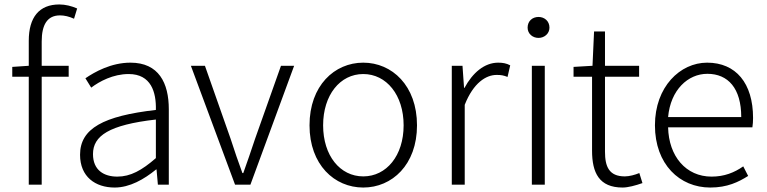

<svg xmlns="http://www.w3.org/2000/svg" viewBox="-20 -828 3439 861"><path d="M326 -790C301 -801 273 -808 246 -808C156 -808 109 -751 109 -645V-533L35 -528V-484H109V0H167V-484H288V-533H167V-642C167 -717 192 -759 249 -759C269 -759 290 -754 312 -744Z M494 13C562 13 626 -24 680 -68H682L688 0H737V-338C737 -456 692 -547 565 -547C478 -547 404 -505 363 -477L389 -435C426 -463 487 -496 557 -496C658 -496 681 -414 679 -335C444 -308 339 -252 339 -134C339 -35 408 13 494 13ZM506 -36C447 -36 397 -64 397 -137C397 -219 469 -268 679 -292V-119C616 -64 565 -36 506 -36Z M1034 0H1103L1299 -533H1240L1124 -206C1107 -154 1088 -100 1071 -52H1067C1049 -100 1031 -154 1014 -206L899 -533H836Z M1609 13C1738 13 1850 -89 1850 -266C1850 -444 1738 -547 1609 -547C1480 -547 1368 -444 1368 -266C1368 -89 1480 13 1609 13ZM1609 -37C1505 -37 1429 -130 1429 -266C1429 -402 1505 -496 1609 -496C1713 -496 1790 -402 1790 -266C1790 -130 1713 -37 1609 -37Z M2006 0H2064V-358C2103 -457 2160 -492 2207 -492C2228 -492 2238 -490 2256 -483L2268 -535C2251 -544 2235 -547 2214 -547C2152 -547 2099 -501 2063 -434H2061L2054 -533H2006Z M2365 0H2423V-533H2365ZM2395 -658C2421 -658 2444 -677 2444 -704C2444 -734 2421 -752 2395 -752C2368 -752 2346 -734 2346 -704C2346 -677 2368 -658 2395 -658Z M2772 13C2796 13 2830 4 2861 -7L2847 -52C2828 -44 2802 -37 2782 -37C2711 -37 2693 -81 2693 -148V-484H2846V-533H2693V-687H2644L2637 -533L2552 -528V-484H2635V-152C2635 -53 2667 13 2772 13Z M3165 13C3242 13 3292 -12 3335 -39L3313 -82C3273 -54 3228 -36 3171 -36C3056 -36 2979 -127 2976 -257H3354C3356 -270 3357 -284 3357 -299C3357 -455 3280 -547 3151 -547C3030 -547 2917 -439 2917 -266C2917 -91 3028 13 3165 13ZM2976 -303C2987 -425 3065 -497 3152 -497C3245 -497 3304 -432 3304 -303Z"/></svg>

Font: Noto Sans JP Light
Style: Regular
Weight: 300
Designer: Ryoko NISHIZUKA (kana & ideographs); Paul D. Hunt (Latin, Greek & Cyrillic); Wenlong ZHANG (bopomofo); Sandoll Communica
Foundry: Adobe Systems Incorporated
Version: Version 1.004;PS 1.004;hotconv 1.0.82;makeotf.lib2.5.63406